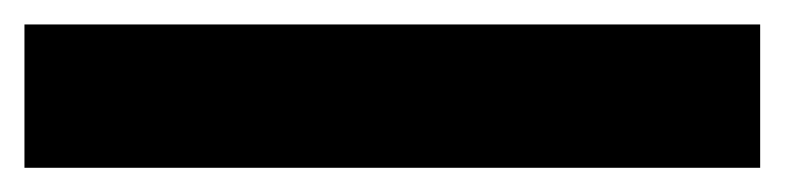

<svg xmlns="http://www.w3.org/2000/svg" viewBox="-20 -20 642 157"><path d="M0 0V117.2H601.6V0Z"/></svg>

Font: Giphurs
Style: Regular
Weight: 400
Version: Version 2.010